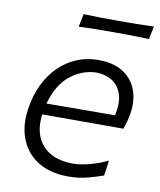

<svg xmlns="http://www.w3.org/2000/svg" viewBox="-80 -752 688 825"><g transform="rotate(10 264.0 -339.0)"><path d="M274.5 10Q192.5 10 138 -25.2Q83.5 -60.5 62 -123.8Q40.5 -187 58.5 -271.5Q73.5 -343 110 -395.5Q146.5 -448 199.2 -476.8Q252 -505.5 315.5 -505.5Q384.5 -505.5 427.2 -476.2Q470 -447 485.2 -397.2Q500.5 -347.5 487 -287Q484.5 -274 480 -259.5Q475.5 -245 471.5 -233.5H117.5Q106.5 -148 151 -98Q195.5 -48 284 -48Q313.5 -48 353.2 -58Q393 -68 434.5 -87.5L425 -21Q398 -11 357.8 -0.5Q317.5 10 274.5 10ZM315 -451Q253.5 -449 202.2 -408.2Q151 -367.5 127.5 -282.5L426 -284Q427 -289.5 428 -294Q442.5 -363 412.2 -406Q382 -449 315 -451ZM206.5 -632 218 -688.5Q252.5 -687 290.8 -686.5Q329 -686 371 -686Q412.5 -686 451 -686.5Q489.5 -687 524.5 -688.5L513 -632Q478.5 -633.5 440.2 -634Q402 -634.5 360 -634.5Q318.5 -634.5 280 -634Q241.5 -633.5 206.5 -632Z"/></g></svg>

Font: Commissioner Flair Light
Style: Italic
Weight: 300
Italic angle: -12°
Designer: Kostas Bartsokas
Foundry: Kostas Bartsokas
Version: Version 1.000; ttfautohint (v1.8.3)